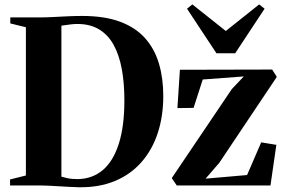

<svg xmlns="http://www.w3.org/2000/svg" viewBox="-20 -820 1261 849"><path d="M327.5 8Q308.5 7.5 284.8 6.2Q261 5 237 3.5Q213 2 192 1Q171 0 156.5 0H24.5V-26.5L94.5 -44V-699.5L25.5 -716.5V-743H154Q183.5 -743 216 -744.8Q248.5 -746.5 281 -748Q313.5 -749.5 343 -749.5Q443.5 -749.5 512.2 -723.5Q581 -697.5 622.8 -649.8Q664.5 -602 683.2 -537.5Q702 -473 702 -395.5Q702 -306 677.5 -231.5Q653 -157 605.2 -102.8Q557.5 -48.5 487.8 -19.5Q418 9.5 327.5 8ZM323.5 -28Q388.5 -29 434.8 -68.2Q481 -107.5 505.5 -184.8Q530 -262 530 -376Q530 -453 518.5 -515Q507 -577 482.5 -621.5Q458 -666 418.2 -690Q378.5 -714 322.5 -714Q307.5 -714 293.2 -712.2Q279 -710.5 268 -708.8Q257 -707 251.5 -706.5V-39Q262.5 -35.5 274.8 -32.8Q287 -30 299.5 -29Q312 -28 323.5 -28ZM1058 -482 876.5 -468.5 836 -343 764.5 -342 775.5 -511.5 1183.5 -512.5 1204 -480 950 -100.5 889 -30 1072.5 -46 1135 -190.5 1202 -179.5 1176 0H761.5L739.5 -32.5L1005 -426ZM937 -584.5 807 -781.5 830.5 -800.5 978.5 -683 1126 -800.5 1150 -781.5 1020 -584.5Z"/></svg>

Font: Merriweather 120pt
Style: Bold
Weight: 700
Designer: Eben Sorkin
Foundry: Eben Sorkin
Version: Version 2.100